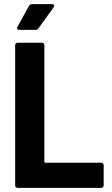

<svg xmlns="http://www.w3.org/2000/svg" viewBox="-20 -906 539 926"><path d="M72 -762H151C157 -762 161 -763 165 -769L239 -871C245 -879 241 -886 231 -886H135C129 -886 123 -883 120 -878L64 -776C60 -768 63 -762 72 -762ZM65 0H468C475 0 480 -5 480 -12V-109C480 -116 475 -121 468 -121H199C196 -121 194 -123 194 -126V-688C194 -695 189 -700 182 -700H65C58 -700 53 -695 53 -688V-12C53 -5 58 0 65 0Z"/></svg>

Font: Barlow Semi Condensed
Style: Bold
Weight: 700
Width: 4
Designer: Jeremy Tribby
Foundry: Tribby Type
Version: Version 1.422;hotconv 1.0.109;makeotfexe 2.5.65596